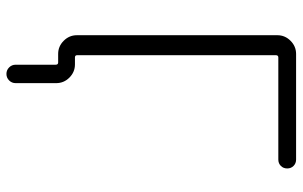

<svg xmlns="http://www.w3.org/2000/svg" viewBox="-190 -604 932 591"><g transform="rotate(90 275.5 -308.0)"><path d="M145.5 -21.5Q122.1 -21.5 105 -38.6Q87.9 -55.7 87.9 -79.1V-696.3Q87.9 -719.7 105 -736.8Q122.1 -753.9 145.5 -753.9H470.7Q482.4 -753.9 490.2 -746.1Q498 -738.3 498 -726.6Q498 -714.8 490.2 -707Q482.4 -699.2 470.7 -699.2H156.2Q149.4 -699.2 149.4 -691.4V-80.1Q149.4 -73.2 156.2 -73.2H177.7Q201.2 -73.2 218.3 -56.2Q235.4 -39.1 235.4 -15.6V109.4Q235.4 121.1 227.1 129.4Q218.8 137.7 207 137.7Q195.3 137.7 187 129.4Q178.7 121.1 178.7 109.4V-13.7Q178.7 -21.5 171.9 -21.5Z"/></g></svg>

Font: irohamaru Light
Style: Regular
Weight: 200
Designer: [Source Han Sans]
Ryoko NISHIZUKA  (kana & ideographs); Paul D. Hunt (Latin, Greek & Cyrillic); Wenlong ZHANG  (bopomofo
Version: Version 1.01